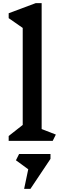

<svg xmlns="http://www.w3.org/2000/svg" viewBox="-20 -893 409 1217"><path d="M314 0H35V-31L124 -101V-716L35 -778V-809L206 -873H244V-75L334 -40ZM300 114 173 304H133L159 180L81 123L101 83H300Z"/></svg>

Font: Inknut Antiqua
Style: Regular
Weight: 400
Designer: Claus Eggers Sørensen
Foundry: Claus Eggers Sørensen
Version: Version 1.003; ttfautohint (v1.8.2) -l 8 -r 50 -G 200 -x 14 